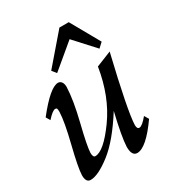

<svg xmlns="http://www.w3.org/2000/svg" viewBox="-173 -822 866 940"><g transform="rotate(-30 259.5 -351.5)"><path d="M328.6 9.8Q297.9 9.8 297.9 -42Q300.3 -97.7 331.1 -226.6Q252 -101.6 179.9 -45.9Q107.9 9.8 64.9 9.8Q38.6 9.8 38.6 -31.2Q40 -73.2 68.4 -187.3Q96.7 -301.3 98.6 -355.5Q98.6 -370.1 96.4 -374.3Q94.2 -378.4 87.4 -378.4Q72.3 -378.4 40 -342.3L26.4 -365.7Q118.2 -482.4 163.1 -482.4Q174.8 -482.4 182.4 -472.2Q189.9 -461.9 189.9 -443.4Q187.5 -371.6 159.2 -257.1Q130.9 -142.6 129.4 -105.5Q129.4 -79.6 142.6 -79.6Q190.4 -79.6 269 -188.7Q347.7 -297.9 372.6 -453.6L459 -488.3Q388.2 -191.4 385.7 -114.7Q385.7 -92.3 398.9 -92.3Q415 -92.3 446.8 -130.9L461.4 -106.4Q379.4 9.8 328.6 9.8ZM422.9 -525.4 319.3 -638.7 183.6 -525.4 164.1 -549.8 304.7 -712.9H357.4L449.2 -549.8Z"/></g></svg>

Font: Kelvinch
Style: Italic
Weight: 400
Italic angle: -10°
Designer: Paul James Miller
Foundry: High-Logic / Made with FontCreator
Version: Version 3.40;July 22, 2017;FontCreator 11.0.0.2388 64-bit